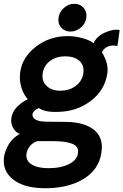

<svg xmlns="http://www.w3.org/2000/svg" viewBox="-56 -748 653 1016"><path d="M317 -581Q286 -581 267.5 -602.5Q249 -624 254 -655Q258 -685 282.5 -706.5Q307 -728 337 -728Q368 -728 386.5 -706.5Q405 -685 401 -655Q397 -624 372 -602.5Q347 -581 317 -581ZM195 248Q85 250 25 210Q-35 170 -36 106Q-38 69 -15.5 26Q7 -17 49 -39Q27 -47 13.5 -71Q0 -95 4 -123Q13 -184 91 -223Q69 -247 57 -285.5Q45 -324 51 -367Q62 -445 134 -501Q206 -557 304 -557Q339 -557 379 -546.5Q419 -536 439 -519Q455 -556 500 -576Q545 -596 577 -589Q569 -525 565 -504Q542 -511 518.5 -503Q495 -495 483 -472Q520 -412 512 -360Q499 -271 425 -214.5Q351 -158 252 -156Q183 -153 150 -176Q133 -170 123.5 -158.5Q114 -147 116 -136Q122 -105 190 -104L298 -103Q386 -101 435.5 -65.5Q485 -30 483 35Q479 134 400.5 189.5Q322 245 195 248ZM385 -361Q391 -402 364 -426Q337 -450 289 -450Q242 -450 209 -425.5Q176 -401 170 -360Q164 -319 190.5 -293.5Q217 -268 263 -268Q311 -268 345 -293.5Q379 -319 385 -361ZM357 58Q360 25 324.5 12Q289 -1 228 -1H142Q119 5 103 24.5Q87 44 84 66Q80 103 112 122.5Q144 142 200 142Q268 142 311.5 119Q355 96 357 58Z"/></svg>

Font: Oakes Grotesk
Style: Bold Italic
Weight: 600
Italic angle: -8°
Designer: Samuel Oakes
Foundry: Samuel Oakes
Version: Version 1.000;PS 001.000;hotconv 1.0.88;makeotf.lib2.5.64775